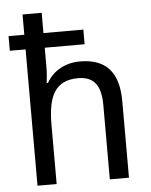

<svg xmlns="http://www.w3.org/2000/svg" viewBox="-54 -805 666 849"><g transform="rotate(-5 279.5 -380.0)"><path d="M163 -760H78V-670H8V-605H78V0H163V-263C163 -393 198 -458 298 -458C368 -458 399 -417 399 -330V0H484V-339C484 -470 427 -531 312 -531C250 -531 193 -502 164 -449H158C161 -471 163 -497 163 -521V-605H340V-670H163Z"/></g></svg>

Font: Noto Sans Ethiopic SemiCondensed
Style: Regular
Weight: 400
Width: 4
Designer: Monotype Design Team
Foundry: Monotype Imaging Inc.
Version: Version 2.102